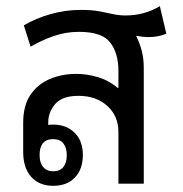

<svg xmlns="http://www.w3.org/2000/svg" viewBox="-20 -594 592 621"><path d="M152 7Q107 7 81 -22Q55 -51 55 -103V-197Q55 -252 78 -286.5Q101 -321 140 -338Q179 -355 227 -355Q261 -355 296.5 -344.5Q332 -334 360 -310H363V-365Q363 -422 336.5 -456.5Q310 -491 235 -491Q192 -491 152.5 -477Q113 -463 79 -443L57 -512Q96 -535 144 -548.5Q192 -562 241 -562Q277 -562 301 -557.5Q325 -553 345 -548.5Q365 -544 386 -544Q447 -544 497 -574L518 -485Q492 -474 459 -474Q453 -474 442.5 -475Q432 -476 421 -478V-476Q432 -455 438.5 -429.5Q445 -404 445 -374V0H363V-167Q363 -219 327 -251.5Q291 -284 234 -284Q181 -284 158.5 -257.5Q136 -231 136 -198V-190Q144 -191 152 -191Q195 -191 221.5 -164.5Q248 -138 248 -93Q248 -47 222.5 -20Q197 7 152 7ZM152 -40Q174 -40 185 -54Q196 -68 196 -92Q196 -116 185 -130Q174 -144 152 -144Q108 -144 108 -92Q108 -68 119.5 -54Q131 -40 152 -40Z"/></svg>

Font: Noto Sans Thai Looped SemiCond
Style: Regular
Weight: 400
Width: 4
Designer: Sasikarn Vongin, Ben Mitchell
Foundry: The Fontpad Ltd
Version: Version 1.001